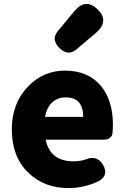

<svg xmlns="http://www.w3.org/2000/svg" viewBox="-20 -942 636 976"><path d="M329 14Q203 14 123 -65Q40 -146 40 -284Q40 -417 123 -503Q201 -583 310 -583Q429 -583 494 -504Q554 -430 554 -308Q554 -281 551 -260Q549 -249 537.5 -240.5Q526 -232 511 -232H379H212Q235 -122 354 -122Q385 -122 415 -131Q443 -144 466.5 -136.5Q490 -129 505 -102Q533 -51 483 -22Q410 14 329 14ZM209 -348H306H403Q403 -447 313 -447Q274 -447 247 -423Q218 -397 209 -348ZM275 -785 357 -884Q415 -954 476 -894.5Q537 -835 468 -775L431 -744L370 -692Q326 -654 282 -698Q238 -742 275 -785Z"/></svg>

Font: GenSenRounded TW H
Style: Regular
Weight: 900
Version: Version 1.501;PS 1;hotconv 16.6.51;makeotf.lib2.5.65220